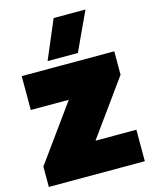

<svg xmlns="http://www.w3.org/2000/svg" viewBox="-133 -999 852 1084"><g transform="rotate(-15 293.0 -457.0)"><path d="M192 -688 288 -914H474L369 -688ZM15 0V-119L251 -446H29V-644H570V-507L337 -184H576V0Z"/></g></svg>

Font: Kanit Black
Style: Regular
Weight: 900
Designer: Katatrad Team
Foundry: CadsonDemak
Version: Version 2.000; ttfautohint (v1.8.3)